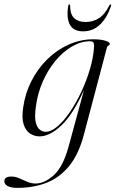

<svg xmlns="http://www.w3.org/2000/svg" viewBox="-95 -618 531 882"><path d="M291 -2Q267 90.5 222.8 144.5Q178.5 198.5 118.2 221.8Q58 245 -14 245Q-45.5 245 -60.2 236.5Q-75 228 -75 215Q-75 193 -43 193Q-24 193 -6.2 201Q11.5 209 30 217Q48.5 225 68.5 225Q110.5 225 153 185.8Q195.5 146.5 220 55.5L291 -205Q240.5 -92.5 187.2 -42Q134 8.5 86.5 8.5Q63.5 8.5 43.5 -4.2Q23.5 -17 13.8 -46Q4 -75 11.5 -124.5Q20.5 -189 49.2 -245.5Q78 -302 121.8 -345.2Q165.5 -388.5 220 -413Q274.5 -437.5 334.5 -437.5Q367.5 -437.5 388.5 -431Q409.5 -424.5 409.5 -417Q409.5 -411.5 403.8 -409Q398 -406.5 396.5 -401ZM70 -129.5Q63 -81.5 69.2 -56.2Q75.5 -31 88.5 -21.8Q101.5 -12.5 114.5 -12.5Q140 -12.5 169.2 -37.5Q198.5 -62.5 226.8 -104.2Q255 -146 278.8 -196.8Q302.5 -247.5 318 -299.8Q333.5 -352 336.5 -396.5Q338.5 -411.5 335.5 -420Q332.5 -428.5 319 -428.5Q277.5 -428.5 236.5 -405Q195.5 -381.5 160.8 -340Q126 -298.5 102 -244.5Q78 -190.5 70 -129.5ZM298 -517Q332 -517 359.2 -534.2Q386.5 -551.5 406.5 -592Q409.5 -597.5 413 -597.5Q417 -597.5 415 -590.5Q397 -536.5 364.5 -505.2Q332 -474 287 -474Q242 -474 225.8 -505.2Q209.5 -536.5 218.5 -590.5Q219 -597.5 223.5 -597.5Q227.5 -597.5 227 -592Q227.5 -551 246.5 -534Q265.5 -517 298 -517Z"/></svg>

Font: Fraunces 144pt Light
Style: Italic
Weight: 300
Italic angle: -16°
Version: Version 1.000;[0bf87f6ff]